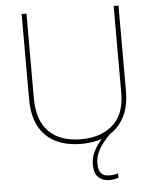

<svg xmlns="http://www.w3.org/2000/svg" viewBox="-61 -765 834 1033"><g transform="rotate(-5 356.0 -248.5)"><path d="M431 122Q431 159 445.5 175.5Q460 192 489 192Q518 192 537 185V209Q529 212 516 214.5Q503 217 487 217Q453 217 429.5 196Q406 175 406 126Q406 89 422.5 56Q439 23 466 -7Q417 10 355 10Q231 10 163 -57Q95 -124 95 -254V-714H121V-256Q121 -136 182.5 -75.5Q244 -15 356 -15Q463 -15 527.5 -72.5Q592 -130 592 -244V-714H618V-252Q618 -171 590 -116Q562 -61 513 -30Q495 -12 476 11Q457 34 444 62Q431 90 431 122Z"/></g></svg>

Font: Noto Sans Devanagari Thin
Style: Regular
Weight: 100
Designer: Jelle Bosma - Monotype Design Team
Foundry: Monotype Imaging Inc.
Version: Version 2.004; ttfautohint (v1.8.4.7-5d5b)